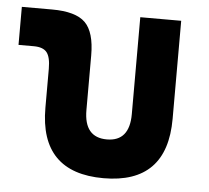

<svg xmlns="http://www.w3.org/2000/svg" viewBox="-44 -564 673 619"><g transform="rotate(5 293.0 -254.5)"><path d="M312.5 9.8Q106.4 9.8 106.4 -200.2V-326.2Q106.4 -363.8 94.2 -379.2Q82 -394.5 51.8 -394.5H2.4V-517.6H100.1Q176.8 -517.6 207.8 -487.1Q238.8 -456.5 238.8 -380.9V-204.1Q238.8 -115.7 312.5 -115.7Q385.7 -115.7 385.7 -204.1V-517.6H518.1V-200.2Q518.1 9.8 312.5 9.8Z"/></g></svg>

Font: Cascadia Mono
Style: Bold
Weight: 700
Monospace: yes
Designer: Aaron Bell
Foundry: Saja Typeworks
Version: Version 2404.023; ttfautohint (v1.8.4)